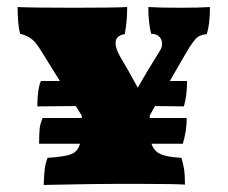

<svg xmlns="http://www.w3.org/2000/svg" viewBox="-20 -522 646 545"><path d="M576 -502Q576 -454 567 -425Q550 -424 539.5 -415.5Q529 -407 510 -375L462 -292H511Q511 -251 502 -220L420 -221L405 -194V-187H510Q510 -167 507 -149Q504 -131 499 -114H410Q417 -93 436 -84.5Q455 -76 495 -74Q501 -53 503 -38.5Q505 -24 505 2Q473 0 390 0H303Q248 0 156 2L104 3Q105 -25 107 -42Q109 -59 115 -74Q164 -77 182.5 -84.5Q201 -92 207 -114H91Q91 -141 92.5 -156Q94 -171 101 -187H212V-194L195 -221L86 -220Q86 -268 96 -292H150L94 -382Q80 -405 66 -414Q52 -423 37 -426Q30 -454 30 -502Q75 -500 188 -500Q303 -500 341 -502Q341 -460 334 -425Q308 -421 308 -400Q308 -385 320 -363Q343 -325 371 -273Q398 -321 434 -378Q440 -387 440 -398Q440 -410 432 -418Q424 -426 409 -426Q401 -458 401 -502Q435 -500 493 -500Q546 -500 576 -502Z"/></svg>

Font: Vollkorn SC Black
Style: Regular
Weight: 900
Designer: Friedrich Althausen
Foundry: Friedrich Althausen
Version: Version 4.015